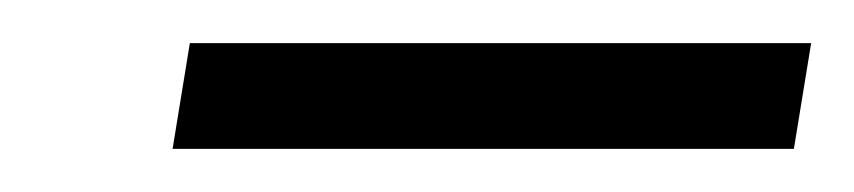

<svg xmlns="http://www.w3.org/2000/svg" viewBox="-20 -665 396 89"><path d="M60 -596 68 -645H356L348 -596Z"/></svg>

Font: MuseoModerno Light
Style: Italic
Weight: 300
Italic angle: -9°
Designer: Pablo Cosgaya, Héctor Gatti, Marcela Romero, and the Authors of The MuseoModerno Project.
Foundry: Omnibus-Type Team
Version: Version 1.003